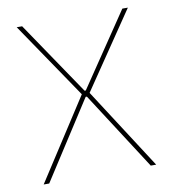

<svg xmlns="http://www.w3.org/2000/svg" viewBox="-75 -704 689 769"><g transform="rotate(-10 270.0 -319.5)"><path d="M63.5 0H41L256.5 -333V-326L44 -639H66L267.5 -341.5H272.5L473.5 -639H496L283.5 -326V-333L498.5 0H476.5L272.5 -316.5H267.5Z"/></g></svg>

Font: Anek Devanagari Thin
Style: Regular
Weight: 250
Designer: Kailash Malviya (Devanagari) & Yesha Goshar (Latin)
Foundry: Ek Type
Version: Version 1.003